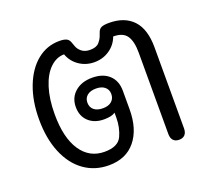

<svg xmlns="http://www.w3.org/2000/svg" viewBox="-106 -713 921 852"><g transform="rotate(-20 354.5 -287.0)"><path d="M49 -287Q49 -374 75 -441.5Q101 -509 147 -546.5Q193 -584 252 -584Q273 -584 284.5 -579Q296 -574 301 -561Q303 -557 308.5 -540.5Q314 -524 329 -512Q344 -500 368 -500Q398 -500 411 -515Q424 -530 428.5 -543.5Q433 -557 435 -561Q440 -574 451.5 -579Q463 -584 487 -584Q560 -584 600 -541.5Q640 -499 640 -413V-30Q640 -11 630.5 -0.5Q621 10 603 10Q585 10 575.5 -0.5Q566 -11 566 -30V-415Q566 -468 548 -494.5Q530 -521 484 -521Q471 -485 439.5 -463.5Q408 -442 368 -442Q328 -442 296.5 -463.5Q265 -485 252 -521Q216 -521 186 -492.5Q156 -464 139 -410.5Q122 -357 122 -285Q122 -174 162.5 -113.5Q203 -53 274 -53Q338 -53 356 -92Q374 -131 374 -178V-201Q357 -189 321 -189Q276 -189 248.5 -214.5Q221 -240 221 -283Q221 -327 252 -354Q283 -381 333 -381Q384 -381 413 -354Q442 -327 442 -280V-193Q442 -99 397.5 -44.5Q353 10 272 10Q206 10 155.5 -26Q105 -62 77 -129.5Q49 -197 49 -287ZM389 -284Q389 -305 374 -317.5Q359 -330 333 -330Q306 -330 291 -317.5Q276 -305 276 -284Q276 -262 291 -249.5Q306 -237 333 -237Q360 -237 374.5 -250Q389 -263 389 -284Z"/></g></svg>

Font: Kodchasan
Style: Regular
Weight: 400
Version: Version 1.000; ttfautohint (v1.6)